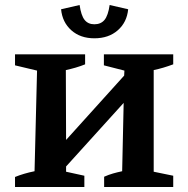

<svg xmlns="http://www.w3.org/2000/svg" viewBox="-20 -747 753 767"><path d="M357 -594Q301 -594 265 -626Q229 -658 224 -710L298 -727Q304 -685 318 -667.5Q332 -650 357 -650Q383 -650 397.5 -667.5Q412 -685 418 -727L492 -710Q487 -658 450.5 -626Q414 -594 357 -594ZM40 0V-40Q74 -54 118 -63L128 -465L40 -486V-530H320V-490Q303 -483 282.5 -477Q262 -471 243 -467L244 -188L476 -445L477 -465L395 -486V-530H672V-490Q632 -475 594 -467V-61L672 -45V0H396V-41Q414 -49 431.5 -54Q449 -59 468 -63L474 -336L244 -82V-61L317 -45V0Z"/></svg>

Font: Piazzolla SC SemiBold
Style: Regular
Weight: 600
Designer: Juan Pablo del Peral
Foundry: Huerta Tipografica
Version: Version 1.330